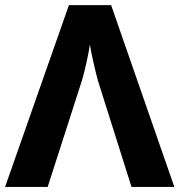

<svg xmlns="http://www.w3.org/2000/svg" viewBox="-20 -735 706 755"><path d="M251 -714.8H417L665.5 0H497.1L365.2 -417.5Q356.4 -449.7 346.7 -493.2Q336.9 -536.6 333.5 -560.1Q329.6 -532.2 320.1 -489Q310.5 -445.8 302.2 -418.5L167.5 0H0Z"/></svg>

Font: Viking Open Sans
Style: Bold
Weight: 700
Foundry: Ascender Corporation
Version: Version 2.001